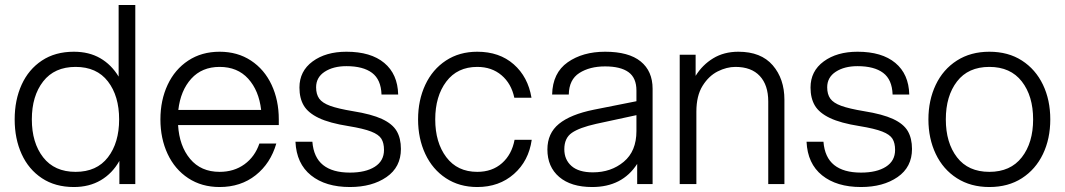

<svg xmlns="http://www.w3.org/2000/svg" viewBox="-20 -740 4283 772"><path d="M460 0V-93Q432 -43 385.5 -15.5Q339 12 277 12Q202 12 148.5 -23.5Q95 -59 67 -120.5Q39 -182 39 -260Q39 -338 67 -399.5Q95 -461 148.5 -496.5Q202 -532 277 -532Q338 -532 383 -506Q428 -480 457 -432V-720H524V0ZM284 -49Q369 -49 414 -107.5Q459 -166 459 -260Q459 -354 414 -412.5Q369 -471 284 -471Q199 -471 153.5 -412.5Q108 -354 108 -260Q108 -166 153.5 -107.5Q199 -49 284 -49Z M625 -260Q625 -337 654 -399Q683 -461 737 -496.5Q791 -532 863 -532Q935 -532 989 -496.5Q1043 -461 1072 -399Q1101 -337 1101 -260V-237H696Q701 -153 744.5 -101Q788 -49 863 -49Q921 -49 963 -79.5Q1005 -110 1023 -163H1091Q1068 -83 1008 -35.5Q948 12 863 12Q791 12 737 -23.5Q683 -59 654 -121Q625 -183 625 -260ZM1030 -298Q1021 -376 978 -423.5Q935 -471 863 -471Q792 -471 749 -423.5Q706 -376 697 -298Z M1168 -170H1236Q1241 -107 1279 -76.5Q1317 -46 1387 -46Q1450 -46 1487 -69.5Q1524 -93 1524 -137Q1524 -165 1513.5 -182Q1503 -199 1472.5 -211Q1442 -223 1381 -233Q1305 -245 1262 -265.5Q1219 -286 1201.5 -315.5Q1184 -345 1184 -388Q1184 -454 1237 -493Q1290 -532 1373 -532Q1471 -532 1525 -487Q1579 -442 1581 -360H1514Q1512 -420 1476 -447Q1440 -474 1373 -474Q1320 -474 1285.5 -451.5Q1251 -429 1251 -389Q1251 -361 1263.5 -343.5Q1276 -326 1307.5 -314.5Q1339 -303 1399 -293Q1474 -281 1516 -261.5Q1558 -242 1575 -213Q1592 -184 1592 -141Q1592 -68 1534 -28Q1476 12 1387 12Q1289 12 1230.5 -35Q1172 -82 1168 -170Z M1661 -260Q1661 -337 1690 -399Q1719 -461 1773 -496.5Q1827 -532 1899 -532Q1988 -532 2045.5 -481.5Q2103 -431 2117 -347H2048Q2036 -404 1996.5 -437.5Q1957 -471 1899 -471Q1819 -471 1774.5 -412Q1730 -353 1730 -260Q1730 -167 1774.5 -108Q1819 -49 1899 -49Q1959 -49 1998.5 -84Q2038 -119 2049 -178H2118Q2106 -93 2046.5 -40.5Q1987 12 1899 12Q1827 12 1773 -23.5Q1719 -59 1690 -121Q1661 -183 1661 -260Z M2542 -81Q2482 12 2361 12Q2276 12 2228.5 -28.5Q2181 -69 2181 -139Q2181 -204 2227.5 -242Q2274 -280 2368 -299L2539 -333V-376Q2539 -427 2507 -450Q2475 -473 2413 -473Q2351 -473 2309.5 -446.5Q2268 -420 2267 -360H2200Q2202 -447 2262.5 -489.5Q2323 -532 2413 -532Q2508 -532 2556 -493Q2604 -454 2604 -383V0H2542ZM2364 -47Q2437 -47 2488 -89.5Q2539 -132 2539 -213V-277L2377 -242Q2310 -227 2279.5 -206Q2249 -185 2249 -140Q2249 -98 2278 -72.5Q2307 -47 2364 -47Z M2937 -471Q2902 -471 2866 -453Q2830 -435 2805 -395Q2780 -355 2780 -291V0H2713V-520H2777V-435Q2804 -479 2847.5 -505.5Q2891 -532 2949 -532Q3040 -532 3087 -477.5Q3134 -423 3134 -339V0H3069V-332Q3069 -398 3035 -434.5Q3001 -471 2937 -471Z M3223 -170H3291Q3296 -107 3334 -76.5Q3372 -46 3442 -46Q3505 -46 3542 -69.5Q3579 -93 3579 -137Q3579 -165 3568.5 -182Q3558 -199 3527.5 -211Q3497 -223 3436 -233Q3360 -245 3317 -265.5Q3274 -286 3256.5 -315.5Q3239 -345 3239 -388Q3239 -454 3292 -493Q3345 -532 3428 -532Q3526 -532 3580 -487Q3634 -442 3636 -360H3569Q3567 -420 3531 -447Q3495 -474 3428 -474Q3375 -474 3340.5 -451.5Q3306 -429 3306 -389Q3306 -361 3318.5 -343.5Q3331 -326 3362.5 -314.5Q3394 -303 3454 -293Q3529 -281 3571 -261.5Q3613 -242 3630 -213Q3647 -184 3647 -141Q3647 -68 3589 -28Q3531 12 3442 12Q3344 12 3285.5 -35Q3227 -82 3223 -170Z M3713 -260Q3713 -337 3742.5 -399Q3772 -461 3827.5 -496.5Q3883 -532 3958 -532Q4034 -532 4089 -496.5Q4144 -461 4173.5 -399.5Q4203 -338 4203 -260Q4203 -182 4173.5 -120.5Q4144 -59 4089 -23.5Q4034 12 3958 12Q3883 12 3827.5 -23.5Q3772 -59 3742.5 -121Q3713 -183 3713 -260ZM3958 -49Q4043 -49 4088.5 -107.5Q4134 -166 4134 -260Q4134 -354 4088.5 -412.5Q4043 -471 3958 -471Q3873 -471 3828 -412.5Q3783 -354 3783 -260Q3783 -166 3828 -107.5Q3873 -49 3958 -49Z"/></svg>

Font: Aspekta 300
Style: Regular
Weight: 300
Designer: Ivo Dolenc
Version: Version 2.000